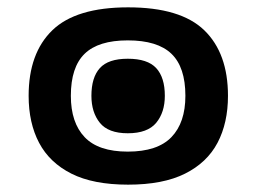

<svg xmlns="http://www.w3.org/2000/svg" viewBox="-20 -489 698 523"><path d="M329 14Q234 14 174.5 -16Q115 -46 86.5 -100Q58 -154 58 -228Q58 -344 122.5 -406.5Q187 -469 329 -469Q472 -469 536.5 -406.5Q601 -344 601 -228Q601 -154 572.5 -100Q544 -46 484 -16Q424 14 329 14ZM328 -76Q409 -76 447 -115.5Q485 -155 485 -228Q485 -306 447 -342.5Q409 -379 328 -379Q248 -379 210.5 -342.5Q173 -306 173 -228Q173 -155 210.5 -115.5Q248 -76 328 -76ZM328 -126Q275 -126 252 -154.5Q229 -183 229 -228Q229 -278 252 -303.5Q275 -329 328 -329Q382 -329 405.5 -303.5Q429 -278 429 -228Q429 -183 405.5 -154.5Q382 -126 328 -126Z"/></svg>

Font: Noto Sans Thai ExtraBold
Style: Regular
Weight: 800
Version: Version 2.001